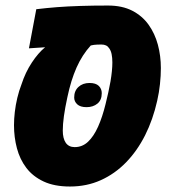

<svg xmlns="http://www.w3.org/2000/svg" viewBox="-20 -661 620 690"><path d="M231.4 9.3Q175.3 9.3 136.7 -8.8Q98.1 -26.9 74.7 -57.6Q51.3 -88.4 40.8 -128.2Q30.3 -168 30.3 -210.9Q30.3 -233.4 33.2 -258.5Q36.1 -283.7 42.2 -309.3Q48.3 -335 57.6 -358.9Q71.3 -400.9 94.2 -435.8Q117.2 -470.7 142.1 -491.2Q135.3 -490.7 127.9 -490.2Q120.6 -489.7 113.3 -489.3Q106 -488.8 98.6 -488.3Q91.3 -487.8 84 -487.3L110.4 -627.9Q147 -632.3 185.1 -635.3Q223.1 -638.2 267.8 -639.6Q312.5 -641.1 368.2 -641.1Q418.9 -641.1 455.1 -622.6Q491.2 -604 513.9 -572.3Q536.6 -540.5 547.4 -500.2Q558.1 -460 558.1 -416.5Q558.1 -388.7 554.9 -358.9Q551.8 -329.1 544.9 -298.8Q529.8 -231.4 501.5 -175Q473.1 -118.7 432.9 -77.4Q392.6 -36.1 342 -13.4Q291.5 9.3 231.4 9.3ZM248.5 -132.3Q275.9 -132.3 296.4 -151.6Q316.9 -170.9 332.5 -205.8Q348.1 -240.7 359.4 -287.1Q364.3 -306.6 368.9 -327.4Q373.5 -348.1 377 -367.9Q380.4 -387.7 382.1 -405.3Q383.8 -422.9 383.8 -436.5Q383.8 -453.6 381.1 -466.6Q378.4 -479.5 372.1 -487.8Q367.7 -494.6 360.8 -497.8Q354 -501 344.7 -501Q335.9 -501 329.6 -500.7Q323.2 -500.5 317.9 -499.8Q312.5 -499 306.2 -497.6Q275.4 -463.9 255.1 -418.2Q234.9 -372.6 222.2 -312Q213.9 -273.9 209.7 -243.9Q205.6 -213.9 205.6 -191.9Q205.6 -163.6 216.3 -147.9Q227.1 -132.3 248.5 -132.3ZM291 -275.9Q268.6 -275.9 257.6 -286.1Q246.6 -296.4 246.6 -310.5Q246.6 -334.5 262 -348.6Q277.3 -362.8 301.8 -362.8Q324.2 -362.8 335 -352.3Q345.7 -341.8 345.7 -326.2Q345.7 -301.3 330.1 -288.6Q314.5 -275.9 291 -275.9Z"/></svg>

Font: Open Sans SemiCondensed ExtraBold
Style: Italic
Weight: 800
Width: 4
Italic angle: -12°
Designer: Monotype Design Team
Foundry: Monotype Imaging Inc.
Version: Version 3.003